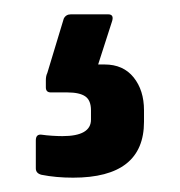

<svg xmlns="http://www.w3.org/2000/svg" viewBox="-20 -51 251 268"><path d="M82 197Q58 197 38 193Q30 191 30 184V145Q30 136 38 137Q45 138 53 138.5Q61 139 67 139Q107 139 107 116V103Q107 89 99 83.5Q91 78 74 78H51Q44 78 44 71Q44 67 44 61Q44 55 46 51L69 -25Q72 -31 79 -31H131Q140 -31 136 -20L117 39H126Q152 39 166.5 57Q181 75 181 103V119Q181 197 82 197Z"/></svg>

Font: Sofia Sans Medium
Style: Regular
Weight: 500
Designer: Botio Nikoltchev, Ani Petrova
Foundry: lettersoup
Version: Version 4.101; ttfautohint (v1.8.4.7-5d5b)